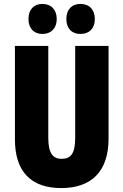

<svg xmlns="http://www.w3.org/2000/svg" viewBox="-20 -948 628 978"><path d="M125 -851C125 -803 153 -775 196 -775C241 -775 269 -805 269 -851C269 -898 241 -928 196 -928C153 -928 125 -900 125 -851ZM318 -851C318 -804 345 -775 390 -775C436 -775 463 -805 463 -851C463 -898 436 -928 390 -928C346 -928 318 -900 318 -851ZM533 -242V-714H363V-247C363 -167 342 -139 294 -139C249 -139 226 -168 226 -246V-714H56V-238C56 -72 140 10 292 10C448 10 533 -77 533 -242Z"/></svg>

Font: Noto Sans Armenian ExtraCondensed Black
Style: Regular
Weight: 900
Width: 2
Designer: Monotype Design Team
Foundry: Monotype Imaging Inc.
Version: Version 2.008